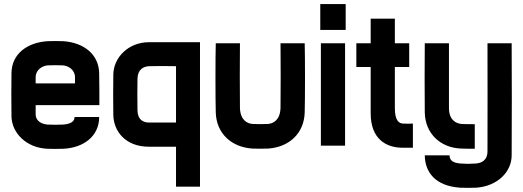

<svg xmlns="http://www.w3.org/2000/svg" viewBox="-20 -711 2550 937"><path d="M464 -140H344C344 -114 317 -105 287 -103C269 -102 231 -102 213 -103C186 -105 154 -118 154 -154V-198H465C465 -211 465 -325 464 -354C462 -446 389 -503 289 -510C275 -511 226 -511 211 -510C112 -503 37 -448 36 -354C35 -274 35 -224 36 -144C37 -62 109 11 212 15C237 16 263 16 288 15C386 11 464 -45 464 -140ZM154 -304V-334C154 -370 186 -390 213 -392C228 -393 273 -393 287 -392C314 -390 346 -370 346 -334V-304Z M839 200H956V-505H707C606 -505 534 -430 533 -347C532 -282 532 -216 533 -151C534 -69 594 5 706 5H839ZM651 -171C650 -223 650 -275 651 -327C652 -373 681 -387 708 -388C734 -389 800 -389 839 -388V-113H707C681 -113 652 -125 651 -171Z M1467 -500H1349C1350 -468 1350 -216 1349 -184C1347 -126 1315 -108 1287 -106C1269 -105 1231 -105 1213 -106C1185 -108 1153 -126 1151 -184C1150 -216 1150 -468 1151 -500H1033C1031 -437 1031 -225 1033 -162C1036 -60 1109 7 1211 14C1229 15 1271 15 1289 14C1391 7 1464 -60 1467 -162C1469 -225 1469 -437 1467 -500Z M1546 -500V0H1664V-500ZM1543 -565H1667V-691H1543Z M1945 10H1995V-108C1979 -107 1965 -107 1946 -108C1928 -109 1907 -121 1907 -183V-384H1977V-500H1907V-620H1789V-500H1719V-384H1789V-158C1789 -33 1864 10 1945 10Z M2297 15V-105C2265 -105 2255 -105 2233 -106C2205 -108 2171 -126 2171 -184V-500H2053C2052 -417 2052 -245 2053 -162C2055 -58 2131 11 2231 14C2261 15 2276 15 2297 15ZM2053 47C2054 128 2103 197 2226 205C2244 206 2286 206 2304 205C2406 198 2477 129 2477 47C2478 -79 2478 -374 2477 -500H2359C2360 -377 2359 -96 2359 27C2359 73 2328 85 2302 87C2274 89 2256 89 2228 87C2188 84 2174 70 2174 47Z"/></svg>

Font: Fervojo
Style: Bold
Weight: 700
Designer: kohakuno
Version: ver.1.0